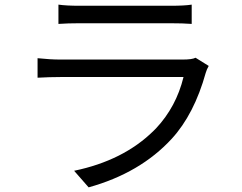

<svg xmlns="http://www.w3.org/2000/svg" viewBox="-20 -765 1040 826"><path d="M821.3 -516.6 877.9 -481.4Q869.1 -465.8 865.2 -452.1Q815.4 -273.4 718.8 -168Q583 -20.5 361.3 41L298.8 -30.3Q510.7 -74.2 640.6 -202.1Q646.5 -208 651.4 -212.9Q738.3 -305.7 769.5 -433.6H239.3Q194.3 -433.6 141.6 -430.7V-514.6Q196.3 -508.8 239.3 -508.8H765.6Q806.6 -508.8 821.3 -516.6ZM231.4 -662.1V-745.1Q265.6 -740.2 321.3 -740.2H713.9Q774.4 -740.2 804.7 -745.1V-662.1Q767.6 -665 712.9 -665H321.3Q272.5 -665 231.4 -662.1Z"/></svg>

Font: Taipei Sans TC Beta
Style: Regular
Weight: 400
Designer: JT Foundry
Foundry: JT Foundry
Version: Version 1.000